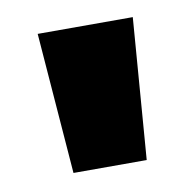

<svg xmlns="http://www.w3.org/2000/svg" viewBox="-44 -758 351 346"><g transform="rotate(-10 132.0 -585.0)"><path d="M219 -714 199 -456H65L45 -714Z"/></g></svg>

Font: Noto Sans Lao Condensed Black
Style: Regular
Weight: 900
Width: 3
Designer: Monotype Design Team
Foundry: Monotype Imaging Inc.
Version: Version 2.003; ttfautohint (v1.8.4.7-5d5b)